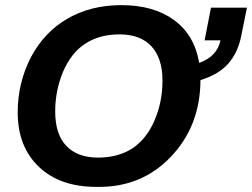

<svg xmlns="http://www.w3.org/2000/svg" viewBox="-20 -718 982 748"><path d="M355 10Q213 10 131 -68.5Q49 -147 49 -280Q49 -395 100 -494Q152 -593 243 -645.5Q334 -698 453 -698Q579 -698 658.5 -639.5Q738 -581 756 -473Q826 -498 839 -561H777L802 -688H942L921 -584Q908 -514 869.5 -470.5Q831 -427 761 -406Q760 -226 644.5 -106Q529 14 355 10ZM446 -584Q366 -584 311 -547Q257 -512 225 -437Q195 -364 195 -284Q195 -195 238.5 -149.5Q282 -104 362 -104Q440 -104 496 -140Q552 -178 582 -249Q613 -320 613 -404Q613 -491 570 -537.5Q527 -584 446 -584Z"/></svg>

Font: Libra Sans
Style: Bold Italic
Weight: 700
Italic angle: -12°
Foundry: Context Ltd
Version: Version 1.002